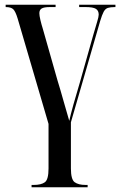

<svg xmlns="http://www.w3.org/2000/svg" viewBox="-20 -556 510 815"><path d="M114 239V229H123Q155 229 170.5 217.5Q186 206 186 159V-30L55 -477Q46 -507 36.5 -516.5Q27 -526 4 -526V-536H216V-526H192Q167 -526 157 -520Q147 -514 147 -500Q147 -490 151.5 -471Q156 -452 162 -433L224 -215Q237 -173 249.5 -128Q262 -83 274 -43Q279 -67 292 -113.5Q305 -160 319 -206L376 -408Q386 -443 392.5 -464Q399 -485 399 -494Q399 -511 387 -518.5Q375 -526 343 -526H316V-536H470V-526H468Q449 -526 438 -522.5Q427 -519 420 -506Q413 -493 405 -466L281 -37V159Q281 206 297 217.5Q313 229 343 229H352V239Z"/></svg>

Font: Noto Serif Display ExtraCondensed Medium
Style: Regular
Weight: 500
Width: 2
Designer: Monotype Design Team
Foundry: Monotype Imaging Inc.
Version: Version 2.009